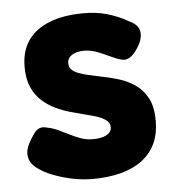

<svg xmlns="http://www.w3.org/2000/svg" viewBox="-43 -539 544 596"><g transform="rotate(-5 229.0 -240.5)"><path d="M221 17Q194 17 162.5 11Q131 5 101 -6.5Q71 -18 51 -33.5Q31 -49 28 -69Q26 -79 28.5 -90.5Q31 -102 38 -114.5Q45 -127 55 -141Q63 -152 73 -155Q83 -158 96 -154Q112 -151 128.5 -143.5Q145 -136 161.5 -127.5Q178 -119 196 -112.5Q214 -106 233 -106Q261 -106 276.5 -114.5Q292 -123 292 -138Q292 -149 285.5 -156Q279 -163 267.5 -168.5Q256 -174 241 -178Q226 -182 208.5 -186.5Q191 -191 173 -196Q148 -203 125 -214Q102 -225 83 -242.5Q64 -260 53 -285.5Q42 -311 42 -348Q42 -397 65 -430Q88 -463 132 -480.5Q176 -498 239 -498Q257 -498 275 -496Q293 -494 310.5 -489Q328 -484 345 -477Q362 -470 379 -460Q409 -446 410 -422Q411 -398 393 -373Q382 -356 370 -348.5Q358 -341 345 -344Q329 -348 310.5 -357Q292 -366 271.5 -374Q251 -382 231 -382Q214 -382 202 -377.5Q190 -373 184 -365.5Q178 -358 178 -348Q178 -335 185.5 -327.5Q193 -320 206 -315Q219 -310 236 -306Q253 -302 273 -298Q300 -293 328.5 -284.5Q357 -276 380.5 -260Q404 -244 418.5 -217Q433 -190 433 -146Q433 -67 378 -25Q323 17 221 17Z"/></g></svg>

Font: Fredoka SemiBold
Style: Regular
Weight: 600
Designer: Ben Nathan
Foundry: Milena B. Brandão, Ben Nathan
Version: Version 2.001